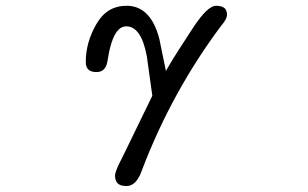

<svg xmlns="http://www.w3.org/2000/svg" viewBox="-20 -500 1040 648"><path d="M368.2 91.8Q368.2 109.9 377.2 118.9Q386.2 127.9 407.2 127.9Q441.4 127.9 460.4 70.8Q560.5 -190.9 726.1 -412.6Q746.1 -436 746.1 -449.2Q746.1 -463.9 738.8 -471.7Q729.5 -480.5 709 -480.5Q680.7 -480.5 632.8 -408.2Q575.2 -320.8 548.8 -275.9L540 -260.3L517.6 -369.6Q502.9 -425.3 475.3 -452.9Q447.8 -480.5 407.2 -480.5Q340.8 -480.5 305.7 -419.4Q269.5 -357.4 269.5 -291Q269.5 -273.9 278.1 -265.4Q286.6 -256.8 305.7 -256.8Q321.3 -256.8 330.6 -266.1Q340.8 -276.4 343.8 -299.8Q357.4 -387.2 387.7 -405.8Q396.5 -411.1 406.2 -411.1Q457 -411.1 475.6 -309.6L494.1 -176.8L393.6 29.8Q379.4 56.6 373.8 71.3Q368.2 85.9 368.2 91.8Z"/></svg>

Font: YuPearl-Light
Style: Light
Weight: 300
Designer: Max Yao
Foundry: Max-Everyday
Version: Version 1.011; ttfautohint (v1.8.3)